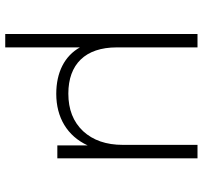

<svg xmlns="http://www.w3.org/2000/svg" viewBox="-40 -522 756 715"><g transform="rotate(90 337.5 -164.0)"><path d="M156 194V-84C188 -27 249 4 329 4C417 4 486 -37 521 -113V0H569V-522H519V-244C519 -182 502 -133 468 -96C433 -59 387 -41 328 -41C219 -41 156 -104 156 -221V-522H106V194Z"/></g></svg>

Font: Montserrat Light
Style: Regular
Weight: 300
Designer: Julieta Ulanovsky
Foundry: Julieta Ulanovsky
Version: Version 7.200